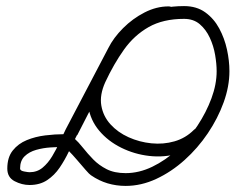

<svg xmlns="http://www.w3.org/2000/svg" viewBox="-20 -590 818 631"><path d="M534 -569Q543 -569 549 -563Q555 -557 555 -548Q555 -539 549 -533Q543 -527 534 -527Q502 -527 470 -509.5Q438 -492 412.5 -465.5Q387 -439 373 -413Q373 -413 373 -413Q373 -413 373 -413Q373 -413 373 -413Q338 -346 303 -279.5Q268 -213 234 -146Q234 -146 234 -146Q233 -146 233 -146Q220 -121 206.5 -92.5Q193 -64 176 -39Q159 -14 135 2Q111 18 77 18Q52 18 28 5.5Q4 -7 4 -36Q4 -73 22 -95.5Q40 -118 68 -129.5Q96 -141 128.5 -145Q161 -149 190 -149Q209 -149 223.5 -136Q238 -123 253 -104Q268 -85 286.5 -66Q305 -47 330.5 -34Q356 -21 393 -21Q437 -21 480.5 -42Q524 -63 562 -98Q600 -133 629 -177Q658 -221 675 -267Q692 -313 692 -356Q692 -380 687 -409.5Q682 -439 669.5 -466Q657 -493 636.5 -510.5Q616 -528 585 -528Q516 -528 468.5 -501Q421 -474 387.5 -427Q354 -380 326 -320Q307 -278 313 -243Q319 -208 343 -181.5Q367 -155 402.5 -139Q438 -123 477.5 -119Q517 -115 553.5 -125.5Q590 -136 617 -163Q617 -163 617 -163Q617 -163 617 -163Q623 -169 632 -169Q641 -169 647 -163Q653 -157 653 -148Q653 -139 647 -133Q612 -98 565.5 -85Q519 -72 470.5 -77.5Q422 -83 378.5 -104.5Q335 -126 306 -160.5Q277 -195 270 -240Q263 -285 288 -338Q320 -406 359 -458Q398 -510 452.5 -540Q507 -570 585 -570Q626 -570 654.5 -549.5Q683 -529 700.5 -496.5Q718 -464 726 -427Q734 -390 734 -356Q734 -306 715 -253.5Q696 -201 663 -152Q630 -103 586.5 -64Q543 -25 493.5 -2Q444 21 393 21Q362 21 333.5 12.5Q305 4 279 -14Q274 -17 261 -32Q248 -47 233 -64.5Q218 -82 205.5 -94.5Q193 -107 190 -107Q171 -107 146.5 -105.5Q122 -104 99 -97.5Q76 -91 61 -76.5Q46 -62 46 -36Q46 -29 59 -26.5Q72 -24 77 -24Q102 -24 120 -39Q138 -54 151.5 -76.5Q165 -99 176 -123Q187 -147 196 -165Q196 -165 196 -165Q196 -165 196 -165Q231 -232 266 -298.5Q301 -365 336 -432Q336 -432 336 -432Q336 -432 336 -432Q353 -466 384.5 -497.5Q416 -529 455 -549Q494 -569 534 -569Q534 -569 534 -569Q534 -569 534 -569Z"/></svg>

Font: FRB American Cursive Medium
Style: Italic
Weight: 500
Italic angle: -25°
Version: Version 2.0;Modular Font Editor K font №1